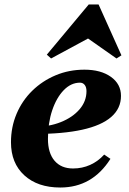

<svg xmlns="http://www.w3.org/2000/svg" viewBox="-20 -822 578 857"><path d="M249 15Q148 15 88.5 -39.5Q29 -94 29 -187Q29 -255 54 -314Q79 -373 124 -417Q169 -461 228.5 -486Q288 -511 357 -511Q430 -511 475 -479Q520 -447 520 -394Q520 -338 476.5 -300Q433 -262 347 -243Q261 -224 134 -224V-256Q199 -256 251.5 -277Q304 -298 335 -334Q366 -370 366 -415Q366 -433 358 -443Q350 -453 337 -453Q297 -453 264.5 -419.5Q232 -386 213 -329.5Q194 -273 194 -202Q194 -139 223.5 -104.5Q253 -70 306 -70Q347 -70 382.5 -86Q418 -102 445 -132L473 -113Q392 15 249 15ZM208 -561 189 -578 376 -802H420L522 -575L500 -561L366 -655H382Z"/></svg>

Font: Platypi Light
Style: Bold Italic
Weight: 700
Italic angle: -13°
Version: Version 1.200